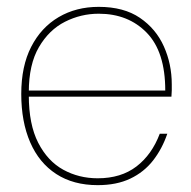

<svg xmlns="http://www.w3.org/2000/svg" viewBox="-20 -528 558 560"><path d="M265 12Q194 12 144 -20.5Q94 -53 68 -113Q42 -173 42 -254Q42 -335 71 -391.5Q100 -448 151 -478Q202 -508 268 -508Q341 -508 388 -476Q435 -444 458 -392.5Q481 -341 481 -282Q481 -272 481 -264.5Q481 -257 480 -246H53V-264H462Q462 -377 408 -432.5Q354 -488 268 -488Q216 -488 169.5 -464.5Q123 -441 93.5 -390.5Q64 -340 64 -259V-250Q64 -165 91.5 -111.5Q119 -58 164.5 -33Q210 -8 265 -8Q333 -8 378 -42.5Q423 -77 446 -138H468Q453 -94 426.5 -60Q400 -26 360 -7Q320 12 265 12Z"/></svg>

Font: DM Sans 28pt Thin
Style: Regular
Weight: 250
Version: Version 4.004;gftools[0.9.30]